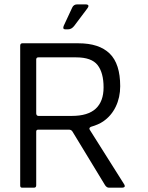

<svg xmlns="http://www.w3.org/2000/svg" viewBox="-20 -867 686 887"><path d="M157.5 -331.5H312Q386.2 -331.5 422.3 -365Q458.5 -398.5 458.5 -463.2Q458.5 -530.8 430.8 -566.4Q403 -602 332 -602H157.2Q148.3 -602.2 147.3 -593.2V-342.8Q148.2 -331.7 157.5 -331.5ZM298.8 -268H156.5Q147.3 -268 147.3 -259V-11Q147.3 0 137.2 0H81.7Q73.3 0 73.3 -10V-655.3Q73.3 -666.8 82.7 -667H342.8Q437.8 -667 486.6 -619.7Q535.3 -572.3 535.3 -468.8Q535.3 -416.7 514.6 -373.9Q493.8 -331.2 456.3 -305.8Q435.5 -291.5 400.2 -281.2Q388.7 -276 395.5 -266.2L552.2 -17.8Q564 -0.2 542.8 0H482.7Q473 -0.2 465.5 -11.3L314.8 -259.2Q309.3 -268 298.8 -268ZM274.2 -747.3 313.5 -831.8Q320.2 -846.8 337.2 -846.8H374.2Q398.2 -846.7 382.3 -826.5L323.2 -747.8Q310.7 -731.5 294.5 -731.5H281.5Q268.2 -731.5 274.2 -747.3Z"/></svg>

Font: Vivano Light
Style: Regular
Weight: 300
Designer: Joe Prince, Josias Burgherr
Version: Version 2.064;September 19, 2022;FontCreator 14.0.0.2877 64-